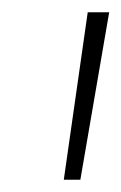

<svg xmlns="http://www.w3.org/2000/svg" viewBox="-20 -720 198 313"><path d="M84 -427 123 -700H158L111 -427Z"/></svg>

Font: Georama ExtraCondensed Thin ExtraLight
Style: Italic
Weight: 250
Italic angle: -9°
Version: Version 1.001